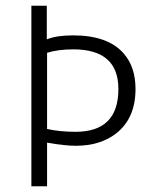

<svg xmlns="http://www.w3.org/2000/svg" viewBox="-20 -653 573 673"><path d="M90 0V-633H144V-515Q178 -529 236 -529Q359 -529 414 -465Q455 -418 455 -341Q455 -239 388 -186Q332 -142 245 -142Q207 -142 145 -153V0ZM145 -468V-201Q189 -191 245 -191Q395 -191 395 -341Q395 -480 237 -480Q184 -480 145 -468Z"/></svg>

Font: Tajawal Light
Style: Regular
Weight: 300
Designer: Boutros Fonts
Foundry: Created by Boutros International 2017
Version: Version 1.700